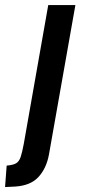

<svg xmlns="http://www.w3.org/2000/svg" viewBox="-102 -516 346 778"><path d="M-81.5 242 -75 155Q-49.5 153 -37 145.8Q-24.5 138.5 -18.2 119.8Q-12 101 -5.5 66L93.5 -495.5H203.5L96.5 109.5Q86.5 165 54.5 200.5Q22.5 236 -41 240Z"/></svg>

Font: Cabin SemiCondensedSemiBold
Style: Italic
Weight: 600
Width: 4
Italic angle: -10°
Designer: Pablo Impallari
Foundry: Pablo Impallari. http://www.impallari.com Igino Marini. http://www.ikern.com
Version: Version 3.001